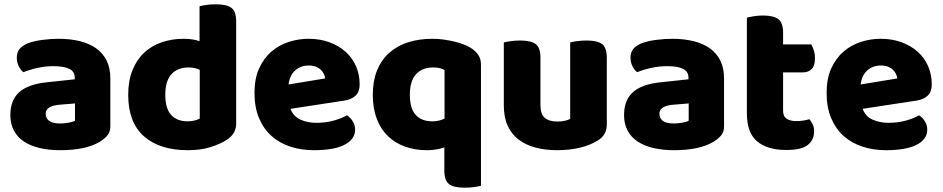

<svg xmlns="http://www.w3.org/2000/svg" viewBox="-20 -681 4374 891"><path d="M260 -108Q277 -108 297.5 -111.5Q318 -115 328 -121V-201L256 -195Q228 -193 210 -183Q192 -173 192 -153Q192 -133 207.5 -120.5Q223 -108 260 -108ZM252 -501Q306 -501 350.5 -490Q395 -479 426.5 -456.5Q458 -434 475 -399.5Q492 -365 492 -318V-94Q492 -68 477.5 -51.5Q463 -35 443 -23Q378 16 260 16Q207 16 164.5 6Q122 -4 91.5 -24Q61 -44 44.5 -75Q28 -106 28 -147Q28 -216 69 -253Q110 -290 196 -299L327 -313V-320Q327 -349 301.5 -361.5Q276 -374 228 -374Q191 -374 154.5 -366Q118 -358 89 -346Q76 -355 67 -373.5Q58 -392 58 -412Q58 -438 70.5 -453.5Q83 -469 109 -480Q138 -491 177.5 -496Q217 -501 252 -501Z M832 -501Q875 -501 906 -490V-652Q917 -655 937.5 -658Q958 -661 982 -661Q1032 -661 1054 -644.5Q1076 -628 1076 -581V-107Q1076 -60 1032 -32Q1003 -13 957.5 1.5Q912 16 852 16Q721 16 648 -48.5Q575 -113 575 -241Q575 -307 595 -356Q615 -405 649.5 -437Q684 -469 731 -485Q778 -501 832 -501ZM907 -357Q896 -362 883 -365Q870 -368 856 -368Q804 -368 775.5 -336.5Q747 -305 747 -241Q747 -178 774 -148Q801 -118 851 -118Q869 -118 884 -122Q899 -126 907 -131Z M1328 -176Q1342 -140 1375 -125.5Q1408 -111 1449 -111Q1491 -111 1529 -121.5Q1567 -132 1590 -146Q1606 -136 1617 -118Q1628 -100 1628 -80Q1628 -55 1614 -37Q1600 -19 1574.5 -7Q1549 5 1514 10.5Q1479 16 1437 16Q1378 16 1327.5 -0.5Q1277 -17 1240 -50Q1203 -83 1182 -133Q1161 -183 1161 -250Q1161 -316 1182.5 -363.5Q1204 -411 1239.5 -441.5Q1275 -472 1320 -486.5Q1365 -501 1412 -501Q1465 -501 1508.5 -485Q1552 -469 1583.5 -441Q1615 -413 1632 -374Q1649 -335 1649 -289Q1649 -255 1630 -237Q1611 -219 1577 -214ZM1413 -377Q1375 -377 1349.5 -354Q1324 -331 1319 -289L1489 -317Q1488 -327 1483 -337.5Q1478 -348 1469 -357Q1460 -366 1446 -371.5Q1432 -377 1413 -377Z M2212 181Q2201 184 2180.5 187Q2160 190 2136 190Q2086 190 2064 173.5Q2042 157 2042 110V3Q2025 9 2004.5 12.5Q1984 16 1961 16Q1906 16 1860 -0.5Q1814 -17 1780.5 -49Q1747 -81 1728.5 -129.5Q1710 -178 1710 -241Q1710 -305 1729.5 -353.5Q1749 -402 1785.5 -435Q1822 -468 1873 -484.5Q1924 -501 1987 -501Q2015 -501 2042 -497Q2069 -493 2093 -487Q2117 -481 2136.5 -473Q2156 -465 2169 -456Q2189 -442 2200.5 -424.5Q2212 -407 2212 -380ZM1986 -118Q2019 -118 2043 -131V-356Q2035 -361 2021.5 -364.5Q2008 -368 1991 -368Q1939 -368 1910.5 -336.5Q1882 -305 1882 -241Q1882 -178 1909 -148Q1936 -118 1986 -118Z M2318 -484Q2329 -487 2349.5 -490Q2370 -493 2394 -493Q2444 -493 2466 -476.5Q2488 -460 2488 -413V-193Q2488 -152 2508 -134.5Q2528 -117 2566 -117Q2589 -117 2603.5 -121Q2618 -125 2626 -129V-484Q2637 -487 2657.5 -490Q2678 -493 2702 -493Q2752 -493 2774 -476.5Q2796 -460 2796 -413V-104Q2796 -54 2754 -29Q2719 -7 2670.5 4.5Q2622 16 2565 16Q2511 16 2465.5 4Q2420 -8 2387 -33Q2354 -58 2336 -97.5Q2318 -137 2318 -193Z M3108 -108Q3125 -108 3145.5 -111.5Q3166 -115 3176 -121V-201L3104 -195Q3076 -193 3058 -183Q3040 -173 3040 -153Q3040 -133 3055.5 -120.5Q3071 -108 3108 -108ZM3100 -501Q3154 -501 3198.5 -490Q3243 -479 3274.5 -456.5Q3306 -434 3323 -399.5Q3340 -365 3340 -318V-94Q3340 -68 3325.5 -51.5Q3311 -35 3291 -23Q3226 16 3108 16Q3055 16 3012.5 6Q2970 -4 2939.5 -24Q2909 -44 2892.5 -75Q2876 -106 2876 -147Q2876 -216 2917 -253Q2958 -290 3044 -299L3175 -313V-320Q3175 -349 3149.5 -361.5Q3124 -374 3076 -374Q3039 -374 3002.5 -366Q2966 -358 2937 -346Q2924 -355 2915 -373.5Q2906 -392 2906 -412Q2906 -438 2918.5 -453.5Q2931 -469 2957 -480Q2986 -491 3025.5 -496Q3065 -501 3100 -501Z M3629 15Q3541 15 3493.5 -25Q3446 -65 3446 -155V-599Q3457 -602 3477.5 -605.5Q3498 -609 3521 -609Q3570 -609 3592 -592Q3614 -575 3614 -529V-475H3745Q3751 -464 3756.5 -447.5Q3762 -431 3762 -411Q3762 -376 3746.5 -360.5Q3731 -345 3705 -345H3614V-167Q3614 -141 3630.5 -130Q3647 -119 3677 -119Q3692 -119 3708 -121.5Q3724 -124 3736 -128Q3745 -117 3751.5 -103.5Q3758 -90 3758 -71Q3758 -33 3729.5 -9Q3701 15 3629 15Z M3983 -176Q3997 -140 4030 -125.5Q4063 -111 4104 -111Q4146 -111 4184 -121.5Q4222 -132 4245 -146Q4261 -136 4272 -118Q4283 -100 4283 -80Q4283 -55 4269 -37Q4255 -19 4229.5 -7Q4204 5 4169 10.5Q4134 16 4092 16Q4033 16 3982.5 -0.5Q3932 -17 3895 -50Q3858 -83 3837 -133Q3816 -183 3816 -250Q3816 -316 3837.5 -363.5Q3859 -411 3894.5 -441.5Q3930 -472 3975 -486.5Q4020 -501 4067 -501Q4120 -501 4163.5 -485Q4207 -469 4238.5 -441Q4270 -413 4287 -374Q4304 -335 4304 -289Q4304 -255 4285 -237Q4266 -219 4232 -214ZM4068 -377Q4030 -377 4004.5 -354Q3979 -331 3974 -289L4144 -317Q4143 -327 4138 -337.5Q4133 -348 4124 -357Q4115 -366 4101 -371.5Q4087 -377 4068 -377Z"/></svg>

Font: Baloo Bhaina 2 ExtraBold
Style: Regular
Weight: 800
Designer: Yesha Goshar, Manish Minz, Shuchita Grover and Ek Type
Foundry: Ek Type
Version: Version 1.640;hotconv 1.0.111;makeotfexe 2.5.65597; ttfautoh